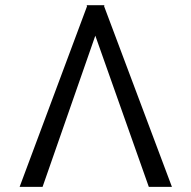

<svg xmlns="http://www.w3.org/2000/svg" viewBox="-20 -732 748 752"><path d="M562.9 0 353.3 -592.3 146.7 0H56.8L320.7 -707L319.6 -711.6H388.8L387.8 -707.4L653.4 0Z"/></svg>

Font: Inter Light BETA
Style: Regular
Weight: 300
Designer: Rasmus Andersson
Foundry: rsms
Version: Version 3.011;git-f93a4a705